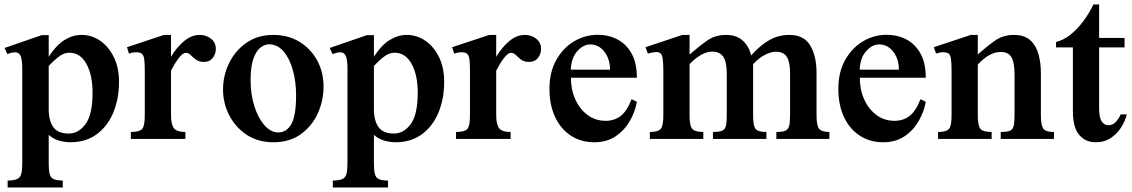

<svg xmlns="http://www.w3.org/2000/svg" viewBox="-23 -613 4994 847"><path d="M10.7 213.9V183.6Q39.1 183.1 52.7 176.8Q66.4 170.4 70.8 154.1Q75.2 137.7 75.2 106.4V-311Q75.2 -349.6 67.9 -366.2Q60.5 -382.8 43 -382.3Q28.3 -381.8 9.3 -374.5L-2.9 -401.4L161.1 -458H191.9V-362.8Q225.6 -414.6 262 -436.8Q298.3 -459 336.9 -459Q381.8 -459 419.4 -432.9Q457 -406.7 479.5 -360.4Q502 -314 502 -252Q502 -177.7 477.1 -117.2Q452.1 -56.6 404.1 -21Q356 14.6 286.1 14.6Q264.6 14.6 238.5 7.6Q212.4 0.5 191.9 -18.1V107.4Q191.9 139.2 196.3 155.3Q200.7 171.4 213.9 177.2Q227.1 183.1 253.9 183.6V213.9ZM280.3 -23.9Q323.7 -23.9 354.5 -65.9Q385.3 -107.9 385.3 -204.1Q385.3 -282.2 358.2 -331.3Q331.1 -380.4 282.7 -380.4Q260.7 -380.4 239.5 -365.2Q218.3 -350.1 191.9 -321.8V-132.3Q191.9 -80.1 212.4 -52Q232.9 -23.9 280.3 -23.9Z M857.4 -459Q886.7 -459 908 -442.1Q929.2 -425.3 929.2 -397Q929.2 -375 915.5 -357.4Q901.9 -339.8 876.5 -339.8Q855 -339.8 841.6 -349.9Q828.1 -359.9 818.4 -369.9Q808.6 -379.9 796.9 -379.9Q783.2 -379.9 765.9 -357.2Q748.5 -334.5 731.4 -301.8V-105.5Q731.4 -63.5 744.4 -47.1Q757.3 -30.8 794.9 -30.8V0H554.2V-30.8Q591.3 -30.8 603.5 -43.5Q615.7 -56.2 615.7 -104.5V-295.4Q615.7 -347.2 611.1 -362.1Q606.4 -377 594.2 -380.4Q584.5 -383.3 571.5 -382.3Q558.6 -381.3 545.9 -376.5L537.1 -404.8L700.7 -459H731.4V-362.3Q755.9 -403.8 788.8 -431.4Q821.8 -459 857.4 -459Z M1183.1 14.6Q1115.2 14.6 1065.4 -18.3Q1015.6 -51.3 988.3 -104.5Q960.9 -157.7 960.9 -218.8Q960.9 -279.8 987.8 -334.7Q1014.6 -389.6 1064.2 -424.3Q1113.8 -459 1182.1 -459Q1248.5 -459 1298.3 -428.5Q1348.1 -397.9 1376.2 -346.4Q1404.3 -294.9 1404.3 -231.4Q1404.3 -168.9 1378.7 -112.5Q1353 -56.2 1303.7 -20.8Q1254.4 14.6 1183.1 14.6ZM1204.6 -28.8Q1241.7 -28.8 1262.5 -66.2Q1283.2 -103.5 1283.2 -193.4Q1283.2 -251 1269.3 -302.2Q1255.4 -353.5 1228.5 -385.5Q1201.7 -417.5 1163.6 -417.5Q1145 -417.5 1126.2 -403.3Q1107.4 -389.2 1095 -354.5Q1082.5 -319.8 1082.5 -258.8Q1082.5 -196.8 1099.1 -144.5Q1115.7 -92.3 1143.6 -60.5Q1171.4 -28.8 1204.6 -28.8Z M1445.3 213.9V183.6Q1473.6 183.1 1487.3 176.8Q1501 170.4 1505.4 154.1Q1509.8 137.7 1509.8 106.4V-311Q1509.8 -349.6 1502.4 -366.2Q1495.1 -382.8 1477.5 -382.3Q1462.9 -381.8 1443.8 -374.5L1431.6 -401.4L1595.7 -458H1626.5V-362.8Q1660.2 -414.6 1696.5 -436.8Q1732.9 -459 1771.5 -459Q1816.4 -459 1854 -432.9Q1891.6 -406.7 1914.1 -360.4Q1936.5 -314 1936.5 -252Q1936.5 -177.7 1911.6 -117.2Q1886.7 -56.6 1838.6 -21Q1790.5 14.6 1720.7 14.6Q1699.2 14.6 1673.1 7.6Q1647 0.5 1626.5 -18.1V107.4Q1626.5 139.2 1630.9 155.3Q1635.3 171.4 1648.4 177.2Q1661.6 183.1 1688.5 183.6V213.9ZM1714.8 -23.9Q1758.3 -23.9 1789.1 -65.9Q1819.8 -107.9 1819.8 -204.1Q1819.8 -282.2 1792.7 -331.3Q1765.6 -380.4 1717.3 -380.4Q1695.3 -380.4 1674.1 -365.2Q1652.8 -350.1 1626.5 -321.8V-132.3Q1626.5 -80.1 1647 -52Q1667.5 -23.9 1714.8 -23.9Z M2292 -459Q2321.3 -459 2342.5 -442.1Q2363.8 -425.3 2363.8 -397Q2363.8 -375 2350.1 -357.4Q2336.4 -339.8 2311 -339.8Q2289.6 -339.8 2276.1 -349.9Q2262.7 -359.9 2252.9 -369.9Q2243.2 -379.9 2231.4 -379.9Q2217.8 -379.9 2200.4 -357.2Q2183.1 -334.5 2166 -301.8V-105.5Q2166 -63.5 2179 -47.1Q2191.9 -30.8 2229.5 -30.8V0H1988.8V-30.8Q2025.9 -30.8 2038.1 -43.5Q2050.3 -56.2 2050.3 -104.5V-295.4Q2050.3 -347.2 2045.7 -362.1Q2041 -377 2028.8 -380.4Q2019 -383.3 2006.1 -382.3Q1993.2 -381.3 1980.5 -376.5L1971.7 -404.8L2135.3 -459H2166V-362.3Q2190.4 -403.8 2223.4 -431.4Q2256.3 -459 2292 -459Z M2763.2 -175.3 2786.6 -164.1Q2778.8 -119.6 2755.1 -78.6Q2731.4 -37.6 2692.4 -11.5Q2653.3 14.6 2599.1 14.6Q2540 14.6 2495.4 -14.6Q2450.7 -43.9 2425.8 -96.9Q2400.9 -149.9 2400.9 -221.2Q2400.9 -294.9 2430.9 -348.4Q2460.9 -401.9 2509.5 -430.7Q2558.1 -459.5 2613.8 -459.5Q2661.6 -459.5 2700.7 -439.2Q2739.7 -418.9 2763.2 -377Q2786.6 -335 2786.6 -270H2495.6Q2495.6 -217.8 2514.9 -174.8Q2534.2 -131.8 2568.6 -106Q2603 -80.1 2648.4 -80.1Q2685.1 -79.6 2713.6 -100.3Q2742.2 -121.1 2763.2 -175.3ZM2495.1 -305.7H2668Q2668 -353 2643.1 -385Q2618.2 -417 2581.1 -417Q2549.8 -417 2523.4 -387.2Q2497.1 -357.4 2495.1 -305.7Z M2843.8 0V-30.8Q2880.9 -30.8 2892.1 -44.7Q2903.3 -58.6 2903.3 -105V-294.4Q2903.3 -342.3 2898.7 -362.8Q2894 -383.3 2873.5 -383.3Q2865.7 -383.3 2854.7 -381.3Q2843.8 -379.4 2835 -376.5L2824.7 -404.8L2987.3 -459H3019V-372.6Q3065.9 -413.1 3099.6 -436Q3133.3 -459 3180.2 -459Q3224.6 -459 3252.2 -435.1Q3279.8 -411.1 3291 -368.7Q3329.6 -412.6 3370.4 -435.8Q3411.1 -459 3459 -459Q3523.9 -459 3551.5 -411.9Q3579.1 -364.7 3579.1 -292.5V-105Q3579.1 -58.6 3590.6 -44.7Q3602.1 -30.8 3635.7 -30.8V0H3401.9V-30.8Q3428.2 -30.8 3441.2 -36.1Q3454.1 -41.5 3458.3 -57.6Q3462.4 -73.7 3462.4 -105V-287.1Q3462.4 -340.3 3447.8 -362.5Q3433.1 -384.8 3399.9 -384.8Q3378.9 -384.8 3352.5 -371.6Q3326.2 -358.4 3299.3 -330.1V-104.5Q3299.3 -59.6 3309.6 -45.2Q3319.8 -30.8 3357.9 -30.8V0H3122.1V-30.8Q3149.9 -30.8 3162.8 -36.4Q3175.8 -42 3179.4 -58.1Q3183.1 -74.2 3183.1 -105V-287.6Q3183.1 -340.3 3167.5 -362.8Q3151.9 -385.3 3119.1 -385.3Q3093.3 -385.3 3066.9 -369.1Q3040.5 -353 3019 -330.1V-105Q3019 -56.6 3031.5 -43.7Q3043.9 -30.8 3079.6 -30.8V0Z M4037.6 -175.3 4061 -164.1Q4053.2 -119.6 4029.5 -78.6Q4005.9 -37.6 3966.8 -11.5Q3927.7 14.6 3873.5 14.6Q3814.5 14.6 3769.8 -14.6Q3725.1 -43.9 3700.2 -96.9Q3675.3 -149.9 3675.3 -221.2Q3675.3 -294.9 3705.3 -348.4Q3735.4 -401.9 3783.9 -430.7Q3832.5 -459.5 3888.2 -459.5Q3936 -459.5 3975.1 -439.2Q4014.2 -418.9 4037.6 -377Q4061 -335 4061 -270H3770Q3770 -217.8 3789.3 -174.8Q3808.6 -131.8 3843 -106Q3877.4 -80.1 3922.9 -80.1Q3959.5 -79.6 3988 -100.3Q4016.6 -121.1 4037.6 -175.3ZM3769.5 -305.7H3942.4Q3942.4 -353 3917.5 -385Q3892.6 -417 3855.5 -417Q3824.2 -417 3797.9 -387.2Q3771.5 -357.4 3769.5 -305.7Z M4115.2 0V-30.8Q4152.3 -30.8 4163.6 -44.7Q4174.8 -58.6 4174.8 -104.5V-292.5Q4174.8 -347.7 4170.2 -363Q4165.5 -378.4 4153.3 -380.4Q4134.3 -386.7 4106.4 -376.5L4096.7 -404.8L4259.8 -459H4290.5V-373Q4331.5 -409.2 4366.9 -434.1Q4402.3 -459 4449.7 -459Q4496.1 -459 4522 -435.5Q4547.9 -412.1 4558.3 -373.8Q4568.8 -335.4 4568.8 -291.5V-104.5Q4568.8 -59.1 4580.1 -44.9Q4591.3 -30.8 4626.5 -30.8V0H4391.6V-30.8Q4417.5 -30.8 4430.7 -35.4Q4443.8 -40 4448.2 -55.9Q4452.6 -71.8 4452.6 -104.5V-282.7Q4452.6 -336.4 4439.2 -360.1Q4425.8 -383.8 4391.6 -383.8Q4341.3 -383.8 4290.5 -328.1V-104.5Q4290.5 -58.1 4302.2 -44.4Q4314 -30.8 4351.6 -30.8V0Z M4810.1 14.6Q4766.1 14.6 4738 -17.6Q4710 -49.8 4710 -122.6V-403.8H4635.7V-427.7Q4669.4 -436 4700.2 -460.9Q4731 -485.8 4756.6 -520.5Q4782.2 -555.2 4800.8 -593.3H4825.7V-445.8H4938V-403.8H4825.7V-138.2Q4825.7 -94.7 4836.7 -77.9Q4847.7 -61 4866.7 -60.5Q4883.8 -60.1 4897.5 -73.2Q4911.1 -86.4 4920.9 -108.4H4947.8Q4941.4 -80.6 4923.8 -52.2Q4906.2 -23.9 4877.9 -4.6Q4849.6 14.6 4810.1 14.6Z"/></svg>

Font: Awami Nastaliq
Style: Bold
Weight: 700
Designer: Peter Martin, SIL International
Foundry: SIL International
Version: Version 3.100